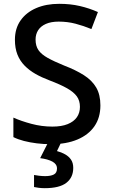

<svg xmlns="http://www.w3.org/2000/svg" viewBox="-20 -744 590 1004"><path d="M505 -193Q505 -129 474 -84Q443 -39 385 -14.5Q327 10 247 10Q208 10 172 5.5Q136 1 105 -7Q74 -15 50 -27V-129Q90 -111 144 -96.5Q198 -82 254 -82Q302 -82 334 -95Q366 -108 382 -131Q398 -154 398 -185Q398 -218 381.5 -240.5Q365 -263 330.5 -282.5Q296 -302 238 -324Q198 -339 165.5 -357.5Q133 -376 108.5 -401Q84 -426 71 -459Q58 -492 58 -536Q58 -595 87.5 -637Q117 -679 169 -701.5Q221 -724 290 -724Q348 -724 397.5 -712.5Q447 -701 492 -681L458 -592Q417 -609 375 -620Q333 -631 287 -631Q247 -631 220 -619Q193 -607 179.5 -586Q166 -565 166 -537Q166 -504 181 -482Q196 -460 229 -441.5Q262 -423 316 -401Q376 -378 418.5 -351Q461 -324 483 -286.5Q505 -249 505 -193ZM363 134Q363 184 327 212Q291 240 214 240Q197 240 182 238Q167 236 158 234V171Q168 173 184.5 175Q201 177 216 177Q245 177 261.5 168.5Q278 160 278 137Q278 114 254 101Q230 88 190 83L232 0H300L278 46Q301 52 320.5 63Q340 74 351.5 91Q363 108 363 134Z"/></svg>

Font: Noto Sans Thai Medium
Style: Regular
Weight: 500
Designer: Monotype Design Team
Foundry: Monotype Imaging Inc.
Version: Version 2.001